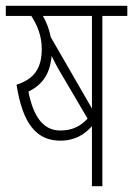

<svg xmlns="http://www.w3.org/2000/svg" viewBox="-20 -642 459 662"><path d="M333 -587H419V-622H0V-587H88C108 -556 124 -519 124 -473C124 -406 97 -369 37 -350C58 -215 106 -157 188 -157C240 -157 273 -180 297 -207V0H333ZM297 -587V-268L155 -514C150 -541 140 -566 128 -587ZM189 -391 282 -233C257 -206 228 -192 188 -192C129 -192 95 -240 78 -326C124 -349 152 -384 158 -449C168 -429 178 -409 189 -391Z"/></svg>

Font: Noto Sans Devanagari UI ExtraCondensed ExtraLight
Style: Regular
Weight: 200
Width: 2
Designer: Jelle Bosma - Monotype Design Team
Foundry: Monotype Imaging Inc.
Version: Version 2.004